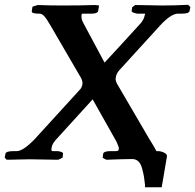

<svg xmlns="http://www.w3.org/2000/svg" viewBox="-34 -668 817 804"><path d="M520 -2Q535.2 -2 545.7 8.1Q556.2 18.1 561.5 39.1Q566.9 60.1 568.8 71.5Q570.8 83 573.2 106V116.2H643.1L665 -12.2Q667 -22 653.6 -28.6Q640.1 -35.2 627 -35.2H621.1Q611.3 -54.2 591.8 -85L458 -314Q450.2 -327.1 450.2 -336.9Q450.2 -338.9 450.7 -341.6Q451.2 -344.2 451.2 -345.2Q453.1 -358.4 463.9 -372.1L636.2 -561Q682.1 -610.8 710.9 -610.8H727.1Q757.8 -610.8 759.8 -622.1L763.2 -638.2L753.9 -647.9Q699.7 -645 644 -645Q640.1 -645 592 -646Q543.9 -647 532.2 -647L520 -638.2L517.1 -622.1Q517.1 -619.1 520.5 -617.2Q523.9 -615.2 529.1 -613.5Q534.2 -611.8 541 -610.8H574.2Q574.2 -609.9 571.8 -603Q568.8 -587.9 556.2 -571.8Q464.4 -470.7 403.8 -405.8L314.9 -571.8Q307.1 -585.9 307.1 -599.1V-604L309.1 -610.8H349.1Q374 -610.8 377 -622.1L380.9 -645L363.8 -647Q301.8 -645 229 -645Q173.8 -645 124 -647L102.1 -640.1L99.1 -622.1Q98.1 -615.2 106.7 -613Q115.2 -610.8 129.9 -610.8H131.8Q141.6 -610.8 151.4 -600.3Q161.1 -589.8 172.4 -569.3Q174.8 -565.9 175.8 -564L305.2 -341.8Q313 -326.7 311 -314.9Q308.1 -299.8 300.8 -293Q264.6 -253.9 111.8 -85.9Q63 -35.2 36.1 -35.2H22.9Q-9.3 -35.2 -11.2 -23.9L-14.2 -7.8L-5.9 1Q85 -1 89.8 -1L210 1L228 -7.8L230 -23.9Q231.9 -31.7 208 -35.2H186Q179.2 -35.2 182.1 -49.8Q185.1 -65.9 195.8 -77.1H194.8Q335 -231 354 -252Q369.1 -226.1 454.1 -74.2Q463.9 -52.2 463.9 -45.9Q463.9 -43.9 462.9 -42Q462.9 -35.2 452.1 -35.2H429.2Q400.4 -35.2 397.9 -23.9L396 -6.8L411.1 1Q483.9 -2 520 -2Z"/></svg>

Font: Linux Libertine
Style: Semibold Italic
Weight: 600
Italic angle: -11.5°
Designer: Philipp H. Poll
Foundry: Philipp H. Poll
Version: Version 5.1.2 ; ttfautohint (v0.9)